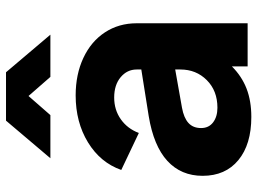

<svg xmlns="http://www.w3.org/2000/svg" viewBox="-126 -698 836 623"><g transform="rotate(-90 291.5 -386.0)"><path d="M33 -146Q33 -216 81.5 -260.5Q130 -305 227 -321L378 -345V-360Q378 -391 353 -412Q328 -433 287 -433Q247 -433 216.5 -411.5Q186 -390 172 -353L52 -410Q76 -478 141.5 -518Q207 -558 294 -558Q362 -558 415.5 -533Q469 -508 498.5 -463Q528 -418 528 -360V0H388V-51Q356 -19 316 -3.5Q276 12 224 12Q135 12 84 -30Q33 -72 33 -146ZM254 -98Q309 -98 343.5 -132.5Q378 -167 378 -218V-235L254 -213Q221 -207 204.5 -192Q188 -177 188 -151Q188 -126 206.5 -112Q225 -98 254 -98ZM212 -784H369L491 -640H354L292 -711L230 -640H90Z"/></g></svg>

Font: Eudoxus Sans ExtraBold
Style: Regular
Weight: 800
Designer: Stijn de Vries
Foundry: tokotype
Version: Version 2.005